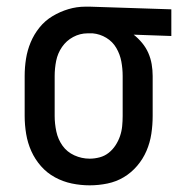

<svg xmlns="http://www.w3.org/2000/svg" viewBox="-20 -548 540 576"><path d="M249 8Q222 8 195.5 2.5Q169 -3 145 -16Q121 -29 103 -49.5Q85 -70 74 -94.5Q63 -119 58.5 -146Q54 -173 54 -200V-320Q54 -346 58 -371.5Q62 -397 72 -421Q82 -445 98.5 -465.5Q115 -486 137.5 -499.5Q160 -513 185 -520.5Q210 -528 236 -528H250L494 -520V-440L381 -444Q395 -433 406.5 -419Q418 -405 425 -389Q432 -373 435 -355.5Q438 -338 438 -320V-200Q438 -173 434 -146.5Q430 -120 419.5 -95.5Q409 -71 391.5 -50.5Q374 -30 351.5 -16.5Q329 -3 302.5 2.5Q276 8 249 8ZM249 -72Q264 -72 279 -76Q294 -80 306 -89.5Q318 -99 326.5 -112Q335 -125 340 -139.5Q345 -154 346.5 -169.5Q348 -185 348 -200V-320Q348 -342 344 -363.5Q340 -385 329 -404Q318 -423 299 -434.5Q280 -446 258 -448H243Q220 -448 199.5 -437Q179 -426 166 -407Q153 -388 148.5 -365.5Q144 -343 144 -320V-200Q144 -177 149 -153.5Q154 -130 167.5 -111Q181 -92 203 -82Q225 -72 249 -72Z"/></svg>

Font: Iosevka Term Medium
Style: Regular
Weight: 500
Monospace: yes
Designer: Belleve Invis
Foundry: Belleve Invis
Version: Version 26.3.1